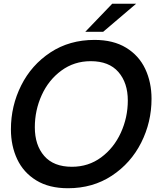

<svg xmlns="http://www.w3.org/2000/svg" viewBox="-20 -987 863 1020"><path d="M38 -300Q38 -424 92.5 -533Q147 -642 248 -708.5Q349 -775 482 -775Q582 -775 650 -733.5Q718 -692 751.5 -621Q785 -550 785 -462Q785 -338 730 -229Q675 -120 574 -53.5Q473 13 341 13Q241 13 173 -28.5Q105 -70 71.5 -141Q38 -212 38 -300ZM659 -453Q659 -547 609 -604.5Q559 -662 462 -662Q374 -662 306 -612Q238 -562 201.5 -481.5Q165 -401 165 -311Q165 -216 215 -158.5Q265 -101 362 -101Q450 -101 517.5 -151Q585 -201 622 -282Q659 -363 659 -453ZM528 -818H433L576 -967H703Z"/></svg>

Font: Open Sauce Sans SemiBold Italic
Style: Regular
Weight: 600
Italic angle: -10°
Designer: Alfredo Marco Pradil
Foundry: Creative Sauce Fz LLC
Version: Version 1.477